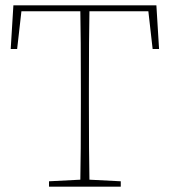

<svg xmlns="http://www.w3.org/2000/svg" viewBox="-20 -697 634 717"><path d="M534 -655H314Q312 -560 312 -367V-310Q312 -120 314 -26L431 -20V0H163V-20L280 -26Q282 -120 282 -310V-367Q282 -560 280 -655H60L44 -514H20L30 -677H564L574 -514H550Z"/></svg>

Font: TypoPRO Source Serif Pro
Style: Regular
Weight: 200
Designer: Frank Grießhammer
Foundry: Adobe Systems Incorporated
Version: Version 1.017;PS (version unavailable);hotconv 1.0.79;makeot